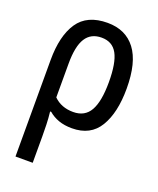

<svg xmlns="http://www.w3.org/2000/svg" viewBox="-145 -636 791 964"><g transform="rotate(20 250.0 -154.5)"><path d="M56 -276Q56 -405 104.5 -477Q153 -549 262 -549Q359 -549 411.5 -480Q464 -411 464 -271Q464 -142 418 -66Q372 10 273 10Q233 10 202 -1Q171 -12 148 -32H142Q146 3 147 36.5Q148 70 148 99V240H56ZM251 -69Q313 -69 341 -118.5Q369 -168 369 -271Q369 -374 343 -421.5Q317 -469 259 -469Q202 -469 174.5 -425.5Q147 -382 147 -290V-109Q187 -69 251 -69Z"/></g></svg>

Font: Noto Sans Mono ExtraCondensed Medium
Style: Regular
Weight: 500
Width: 2
Designer: Monotype Design Team
Foundry: Monotype Imaging Inc.
Version: Version 2.014